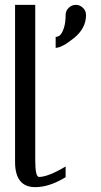

<svg xmlns="http://www.w3.org/2000/svg" viewBox="-20 -770 415 790"><path d="M334 -708Q334 -653.3 284.2 -613.3Q234.4 -573.2 209 -573.2V-618.2Q217.8 -618.2 226.1 -624.5Q234.4 -630.9 242.2 -652.8Q250 -674.8 250 -708Q250 -725.6 262.7 -737.8Q275.4 -750 292 -750Q308.6 -750 321.3 -737.8Q334 -725.6 334 -708ZM125 -750V-110.4Q125 -42 140.6 -42Q177.7 -42 250 -85Q250 -85 250 -41Q183.6 0 125 0Q42 0 42 -103.5V-750Z"/></svg>

Font: okolaks
Style: Regular
Weight: 500
Version: Version 000.6.0